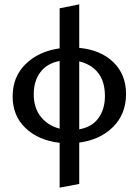

<svg xmlns="http://www.w3.org/2000/svg" viewBox="-20 -647 637 882"><path d="M344 8V198L254 215V9Q157 -2 97.5 -58.5Q38 -115 38 -204Q38 -294 97.5 -352.5Q157 -411 254 -425V-609L344 -627V-427Q442 -418 500.5 -361.5Q559 -305 559 -215Q559 -124 500 -64.5Q441 -5 344 8ZM254 -56V-367Q196 -356 165.5 -315.5Q135 -275 135 -214Q135 -151 167.5 -110.5Q200 -70 254 -56ZM462 -206Q462 -273 430.5 -312.5Q399 -352 344 -365V-53Q402 -63 432 -104Q462 -145 462 -206Z"/></svg>

Font: Ysabeau Semibold
Style: Regular
Weight: 600
Designer: Christian Thalmann (Catharsis Fonts)
Version: Version 0.003